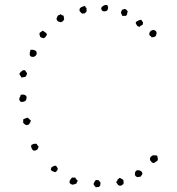

<svg xmlns="http://www.w3.org/2000/svg" viewBox="-20 -758 733 795"><path d="M423.8 -737.3Q425.8 -733.4 427.2 -730Q428.7 -726.6 426.8 -721.7Q425.8 -714.8 418.9 -711.9Q406.2 -709 401.9 -715.3Q397.5 -721.7 400.4 -727.5Q410.2 -739.3 423.8 -737.3ZM333 -733.4Q333 -728.5 335 -727.1Q336.9 -725.6 338.9 -723.6Q336.9 -720.7 338.4 -717.3Q339.8 -713.9 337.9 -710.9Q336.9 -707 334.5 -706.1Q332 -705.1 331.1 -702.1Q328.1 -703.1 324.7 -702.1Q321.3 -701.2 317.4 -703.1Q315.4 -707 312.5 -708.5Q309.6 -710 309.6 -713.9Q307.6 -722.7 315.4 -727.5Q323.2 -732.4 333 -733.4ZM508.8 -710.9Q506.8 -705.1 506.3 -700.2Q505.9 -695.3 501 -692.4H486.3Q484.4 -695.3 483.9 -698.7Q483.4 -702.1 480.5 -704.1Q482.4 -713.9 484.4 -714.8Q486.3 -715.8 484.4 -717.8Q493.2 -718.8 493.7 -720.2Q494.1 -721.7 497.1 -720.7Q502 -719.7 504.4 -716.3Q506.8 -712.9 508.8 -710.9ZM228.5 -699.2Q233.4 -698.2 235.8 -695.8Q238.3 -693.4 243.2 -693.4Q245.1 -684.6 244.6 -683.1Q244.1 -681.6 246.1 -678.7Q242.2 -670.9 237.8 -668.5Q233.4 -666 231.4 -666L218.8 -669.9Q214.8 -676.8 214.4 -677.7Q213.9 -678.7 213.9 -680.7Q217.8 -691.4 218.8 -692.4Q224.6 -697.3 226.6 -696.3Q228.5 -695.3 228.5 -699.2ZM571.3 -656.2Q567.4 -654.3 563.5 -651.9Q559.6 -649.4 557.6 -646.5Q547.9 -650.4 547.9 -651.4Q544.9 -656.2 543 -659.7Q541 -663.1 543 -667Q556.6 -676.8 566.4 -675.8Q566.4 -670.9 568.8 -669.4Q571.3 -668 572.3 -666ZM607.4 -603.5Q606.4 -607.4 603 -608.9Q599.6 -610.4 598.6 -613.3Q596.7 -624 604.5 -629.9Q612.3 -635.7 620.1 -632.8Q626 -628.9 627.4 -626.5Q628.9 -624 627.9 -617.2Q627 -615.2 626 -611.8Q625 -608.4 622.1 -606.4Q616.2 -603.5 607.4 -603.5ZM174.8 -616.2Q172.9 -611.3 169.4 -606.4Q166 -601.6 160.2 -599.6Q151.4 -602.5 149.9 -603Q148.4 -603.5 146.5 -605.5Q140.6 -621.1 146 -623.5Q151.4 -626 155.3 -630.9Q167 -627 174.8 -616.2ZM129.9 -545.9Q134.8 -535.2 128.4 -528.3Q122.1 -521.5 114.3 -522.5Q103.5 -523.4 103 -532.2Q102.5 -541 106.4 -551.8Q111.3 -552.7 118.7 -551.3Q126 -549.8 129.9 -545.9ZM69.3 -436.5Q67.4 -441.4 64 -444.8Q60.5 -448.2 60.5 -454.1Q68.4 -462.9 69.3 -462.9Q70.3 -462.9 72.3 -464.8Q74.2 -466.8 76.2 -467.3Q78.1 -467.8 84 -466.8Q85.9 -462.9 87.9 -460.4Q89.8 -458 91.8 -455.1Q91.8 -450.2 89.8 -446.8Q87.9 -443.4 85.9 -440.4Q81.1 -438.5 77.6 -438.5Q74.2 -438.5 69.3 -436.5ZM87.9 -342.8Q81.1 -337.9 80.1 -337.4Q79.1 -336.9 77.1 -336.9Q66.4 -334 62.5 -339.8Q58.6 -345.7 60.5 -352.5Q65.4 -360.4 64.9 -362.3Q64.5 -364.3 66.4 -365.2Q75.2 -368.2 83.5 -364.3Q91.8 -360.4 89.8 -351.6ZM107.4 -259.8Q107.4 -253.9 105 -251Q102.5 -248 100.6 -243.2Q95.7 -241.2 92.8 -240.2Q89.8 -239.3 85.9 -241.2Q81.1 -243.2 75.2 -251Q77.1 -255.9 76.2 -258.3Q75.2 -260.7 77.1 -264.6Q87.9 -268.6 90.8 -270Q93.8 -271.5 96.7 -269.5Q99.6 -265.6 102.5 -263.7Q105.5 -261.7 107.4 -259.8ZM139.6 -151.4Q136.7 -131.8 117.2 -134.8Q111.3 -142.6 110.8 -143.6Q110.4 -144.5 110.4 -146.5Q108.4 -150.4 108.4 -151.9Q108.4 -153.3 110.4 -158.2Q123 -165 131.8 -162.1Q135.7 -154.3 139.6 -151.4ZM630.9 -113.3Q631.8 -108.4 633.3 -102.5Q634.8 -96.7 630.9 -91.8Q621.1 -85.9 621.6 -85.4Q622.1 -85 620.1 -84Q611.3 -81.1 605.5 -89.8Q601.6 -92.8 601.1 -97.2Q600.6 -101.6 601.6 -103.5Q602.5 -108.4 606 -110.4Q609.4 -112.3 613.3 -115.2Q618.2 -114.3 622.1 -114.7Q626 -115.2 630.9 -113.3ZM219.7 -58.6Q217.8 -53.7 215.3 -50.3Q212.9 -46.9 208 -44.9Q193.4 -49.8 191.4 -53.7Q189.5 -57.6 193.4 -65.4Q209 -75.2 212.9 -70.3Q216.8 -65.4 219.7 -58.6ZM563.5 -27.3Q558.6 -26.4 555.2 -25.4Q551.8 -24.4 547.9 -25.4Q539.1 -27.3 538.6 -37.1Q538.1 -46.9 544.9 -51.8Q550.8 -54.7 559.1 -51.8Q567.4 -48.8 569.3 -42Q570.3 -37.1 567.9 -34.7Q565.4 -32.2 563.5 -27.3ZM301.8 -9.8Q300.8 -5.9 298.8 -4.4Q296.9 -2.9 297.9 1Q291 4.9 281.2 6.8Q264.6 3.9 268.6 -9.8Q275.4 -19.5 276.4 -21Q277.3 -22.5 279.3 -23.4Q282.2 -21.5 285.2 -22.5Q288.1 -23.4 292 -22.5Q293.9 -17.6 296.9 -14.6Q299.8 -11.7 301.8 -9.8ZM490.2 -14.6Q491.2 -9.8 491.7 -5.9Q492.2 -2 491.2 3.9Q482.4 10.7 480.5 10.7Q472.7 11.7 468.8 7.3Q464.8 2.9 461.9 -2Q460.9 -6.8 463.9 -7.8Q466.8 -8.8 465.8 -13.7Q468.8 -14.6 470.7 -17.1Q472.7 -19.5 474.6 -21.5Q482.4 -19.5 483.9 -17.1Q485.4 -14.6 490.2 -14.6ZM389.6 16.6Q384.8 15.6 382.3 16.6Q379.9 17.6 377 17.6Q372.1 12.7 370.6 10.3Q369.1 7.8 367.2 4.9Q370.1 -5.9 377 -12.7Q388.7 -11.7 388.7 -11.7Q395.5 -2 396.5 -2Q394.5 8.8 395.5 9.3Q396.5 9.8 394.5 9.8Z"/></svg>

Font: Codystar
Style: Light
Weight: 300
Version: Version 1.000